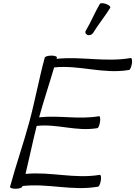

<svg xmlns="http://www.w3.org/2000/svg" viewBox="-20 -1156 837 1188"><path d="M556 -952C588 -1005 630 -1055 662 -1108C666 -1114 655 -1125 637 -1131C620 -1138 602 -1138 598 -1132C566 -1078 544 -1022 512 -968C504 -957 509 -945 521 -940C533 -935 549 -941 556 -952ZM257 -800C221 -667 197 -533 161 -400C125 -267 78 -133 42 0C40 6 56 12 76 12C97 12 115 6 117 0L119 -5C279 -23 424 27 587 -1C593 -2 601 -19 604 -40C607 -60 604 -76 597 -74C438 -48 295 -95 138 -80C162 -179 182 -278 207 -377C337 -391 450 -341 582 -363C589 -364 596 -382 599 -402C602 -422 599 -438 593 -437C465 -415 348 -444 222 -430C250 -533 285 -636 315 -739C474 -755 616 -696 778 -723C785 -724 793 -742 796 -762C799 -782 796 -798 789 -797C631 -770 486 -808 330 -792C330 -794 331 -797 332 -800C334 -806 319 -812 298 -812C277 -812 259 -806 257 -800Z"/></svg>

Font: Nupuram Light Oblique
Style: Regular
Weight: 300
Designer: Santhosh Thottingal (santhosh.thottingal@gmail.com)
Foundry: SMC
Version: Version 1.000